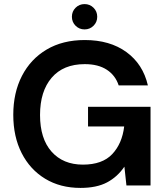

<svg xmlns="http://www.w3.org/2000/svg" viewBox="-20 -908 813 940"><path d="M374 12Q275 12 201 -33Q127 -78 86 -158.5Q45 -239 45 -346Q45 -454 87.5 -536.5Q130 -619 208.5 -665.5Q287 -712 395 -712Q518 -712 599 -653Q680 -594 704 -490H561Q545 -539 503 -566.5Q461 -594 395 -594Q290 -594 233 -527.5Q176 -461 176 -345Q176 -229 232.5 -165.5Q289 -102 386 -102Q481 -102 529.5 -153.5Q578 -205 588 -289H411V-385H717V0H599L589 -92Q555 -42 504 -15Q453 12 374 12ZM394 -764Q368 -764 350 -782Q332 -800 332 -826Q332 -852 350 -870Q368 -888 394 -888Q420 -888 438 -870Q456 -852 456 -826Q456 -800 438 -782Q420 -764 394 -764Z"/></svg>

Font: Firefly Display
Style: Bold
Weight: 700
Designer: Colophon Foundry, Jonny Pinhorn
Foundry: Colophon Foundry
Version: Version 1.200; ttfautohint (v1.8.3)